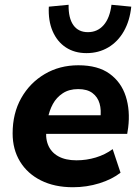

<svg xmlns="http://www.w3.org/2000/svg" viewBox="-20 -775 589 806"><path d="M286 11Q209 11 152 -17.5Q95 -46 64 -97Q33 -148 33 -215Q33 -299 69 -363Q105 -427 167.5 -464Q230 -501 309 -501Q391 -501 440 -465.5Q489 -430 508 -370.5Q527 -311 518 -239L514 -213H155L166 -291H417L401 -277Q406 -313 398 -340.5Q390 -368 368 -384.5Q346 -401 308 -401Q270 -401 243.5 -383.5Q217 -366 202 -338.5Q187 -311 181 -278L176 -243Q169 -199 181.5 -167.5Q194 -136 224.5 -119Q255 -102 301 -102Q343 -102 382.5 -114Q422 -126 453 -149L486 -50Q450 -22 397 -5.5Q344 11 286 11ZM343 -552Q293 -552 256.5 -576Q220 -600 201 -644Q182 -688 185 -747L268 -755Q267 -699 288 -669.5Q309 -640 349 -640Q389 -640 415 -669.5Q441 -699 448 -755L531 -747Q525 -688 500 -644Q475 -600 434.5 -576Q394 -552 343 -552Z"/></svg>

Font: Nunito Sans 12pt ExtraLight 12pt ExtraBold
Style: Italic
Weight: 800
Italic angle: -9°
Version: Version 3.101;gftools[0.9.27]